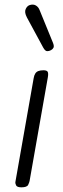

<svg xmlns="http://www.w3.org/2000/svg" viewBox="-20 -801 270 821"><path d="M71.5 0Q53 0 48.8 -8.5Q44.5 -17 46 -24L124 -467Q126 -479 130.8 -486.5Q135.5 -494 144 -497.2Q152.5 -500.5 166 -500.5Q180.5 -500.5 184 -493.8Q187.5 -487 184.5 -470L106.5 -27Q105.5 -21.5 100.5 -10.8Q95.5 0 71.5 0ZM198 -586.5Q190 -582 181.5 -582.2Q173 -582.5 164.5 -598L95 -726.5Q83.5 -748.5 89.8 -762.2Q96 -776 107.5 -779.5Q122.5 -784 133.5 -777.5Q144.5 -771 149.5 -757.5L206.5 -618Q212 -604 208.8 -597.2Q205.5 -590.5 198 -586.5Z"/></svg>

Font: Edu VIC WA NT Hand
Style: Regular
Weight: 400
Designer: Tina and Corey Anderson, Eben Sorkin, Mirko Velimirovic
Foundry: Google for Education
Version: Version 1.000